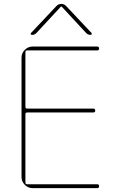

<svg xmlns="http://www.w3.org/2000/svg" viewBox="-20 -970 612 990"><path d="M145 -790Q141 -790 139 -793.5Q137 -797 140 -800L271 -939Q282 -950 296 -950Q310 -950 321 -939L452 -800Q454 -797 452.5 -793.5Q451 -790 447 -790Q434 -790 424 -800L298 -936H296H294L168 -800Q158 -790 145 -790ZM148 0Q125 0 108 -17Q91 -34 91 -57V-673Q91 -696 108 -713Q125 -730 148 -730H481Q491 -730 491 -720Q491 -710 481 -710H120Q111 -710 111 -702V-419Q111 -410 120 -410H461Q471 -410 471 -400Q471 -390 461 -390H120Q111 -390 111 -382V-29Q111 -20 120 -20H481Q491 -20 491 -10Q491 0 481 0Z"/></svg>

Font: Rounded Mplus 1c Thin
Style: Regular
Weight: 250
Version: Version 1.059.20150529